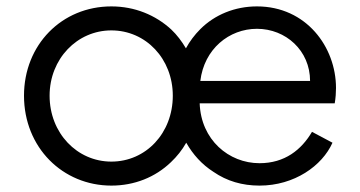

<svg xmlns="http://www.w3.org/2000/svg" viewBox="-20 -568 1125 600"><path d="M328 12C400 12 465 -14 514 -61C533 -79 549 -99 562 -122C583 -85 611 -54 647 -31C689 -2 737 12 791 12C900 12 987 -50 1019 -122L955 -156C922 -100 870 -58 791 -58C695 -58 608 -131 604 -245H1026C1029 -262 1030 -280 1030 -293C1030 -421 937 -548 783 -548C714 -548 651 -522 606 -477C588 -459 573 -439 561 -417C548 -439 533 -459 515 -476C466 -521 401 -548 328 -548C173 -548 55 -428 55 -269C55 -107 176 12 328 12ZM606 -315C618 -415 696 -478 783 -478C873 -478 949 -410 949 -315ZM328 -63C221 -63 135 -152 135 -269C135 -384 221 -473 328 -473C436 -473 520 -384 520 -269C520 -152 436 -63 328 -63Z"/></svg>

Font: Plus Jakarta Sans
Style: Regular
Weight: 400
Designer: Gumpita Rahayu
Foundry: Tokotype
Version: Version 2.071;gftools[0.9.30]